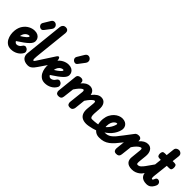

<svg xmlns="http://www.w3.org/2000/svg" viewBox="192 -2282 3570 3570"><g transform="rotate(45 1977.5 -497.0)"><path d="M240.5 10Q184 10 144.5 -16.5Q105 -43 81.5 -86.8Q58 -130.5 49.5 -182.8Q41 -235 46.5 -286Q56 -372 97.2 -431Q138.5 -490 197 -520.5Q255.5 -551 316 -551Q363.5 -551 396.2 -533.8Q429 -516.5 446 -487.5Q463 -458.5 463 -422.5Q463 -398 450 -373Q437 -348 407.2 -318.5Q377.5 -289 327 -251.8Q276.5 -214.5 201.5 -166Q207.5 -155.5 215 -147.2Q222.5 -139 232.2 -134Q242 -129 253.5 -129Q281 -129 306.5 -144.5Q332 -160 345.5 -185Q359.5 -211.5 383 -220Q406.5 -228.5 437 -211Q462 -196.5 471.2 -168.5Q480.5 -140.5 466.5 -115Q434.5 -56.5 373.5 -23.2Q312.5 10 240.5 10ZM188.5 -285Q220.5 -304 245 -321.5Q269.5 -339 286.5 -354Q303.5 -369 312.2 -381Q321 -393 321 -400.5Q321 -406 318.2 -409.8Q315.5 -413.5 305.5 -413.5Q283 -413.5 258.5 -399.8Q234 -386 215 -358.2Q196 -330.5 189 -288ZM341.5 -664Q318.5 -678 310.2 -704.2Q302 -730.5 318.5 -758L395.5 -885.5Q419.5 -925.5 452.2 -927.2Q485 -929 508 -907.5Q531.5 -886.5 533.8 -856.5Q536 -826.5 517.5 -802L425 -679.5Q406.5 -655 384.8 -653Q363 -651 341.5 -664Z M677.5 0Q629 0 596 -13Q563 -26 543.8 -48Q524.5 -70 517.5 -97.8Q510.5 -125.5 513.5 -155.5L595 -930Q598.5 -961 620.2 -982.5Q642 -1004 677 -1004Q718 -1004 735.5 -979.8Q753 -955.5 749.5 -922L686 -321.5Q680.5 -268.5 677.2 -233Q674 -197.5 674.5 -176.5Q675 -155.5 679.8 -146.8Q684.5 -138 694 -138Q710 -138 718.8 -119Q727.5 -100 727.5 -76.5Q727.5 -49 715.5 -24.5Q703.5 0 677.5 0ZM694 -138Q702.5 -138 724.8 -172.8Q747 -207.5 793.5 -279L937.5 -500.5Q946 -513.5 954.8 -519.5Q963.5 -525.5 970.5 -526Q988 -526.5 997.8 -499.5Q1007.5 -472.5 1006.5 -437.5Q1006 -413 1003.2 -388.2Q1000.5 -363.5 988 -345.5L829.5 -112.5Q811.5 -86 790 -60Q768.5 -34 741 -17Q713.5 0 677.5 0Q650 0 637.2 -17.8Q624.5 -35.5 625 -54.5Q625.5 -88.5 642.5 -113.2Q659.5 -138 694 -138Z M1132 10Q1075.5 10 1036 -16.5Q996.5 -43 973 -86.8Q949.5 -130.5 941 -182.8Q932.5 -235 938 -286Q947.5 -372 988.8 -431Q1030 -490 1088.5 -520.5Q1147 -551 1207.5 -551Q1255 -551 1287.8 -533.8Q1320.5 -516.5 1337.5 -487.5Q1354.5 -458.5 1354.5 -422.5Q1354.5 -398 1341.5 -373Q1328.5 -348 1298.8 -318.5Q1269 -289 1218.5 -251.8Q1168 -214.5 1093 -166Q1099 -155.5 1106.5 -147.2Q1114 -139 1123.8 -134Q1133.5 -129 1145 -129Q1172.5 -129 1198 -144.5Q1223.5 -160 1237 -185Q1251 -211.5 1274.5 -220Q1298 -228.5 1328.5 -211Q1353.5 -196.5 1362.8 -168.5Q1372 -140.5 1358 -115Q1326 -56.5 1265 -23.2Q1204 10 1132 10ZM1080 -285Q1112 -304 1136.5 -321.5Q1161 -339 1178 -354Q1195 -369 1203.8 -381Q1212.5 -393 1212.5 -400.5Q1212.5 -406 1209.8 -409.8Q1207 -413.5 1197 -413.5Q1174.5 -413.5 1150 -399.8Q1125.5 -386 1106.5 -358.2Q1087.5 -330.5 1080.5 -288ZM1233 -664Q1210 -678 1201.8 -704.2Q1193.5 -730.5 1210 -758L1287 -885.5Q1311 -925.5 1343.8 -927.2Q1376.5 -929 1399.5 -907.5Q1423 -886.5 1425.2 -856.5Q1427.5 -826.5 1409 -802L1316.5 -679.5Q1298 -655 1276.2 -653Q1254.5 -651 1233 -664Z M2212.5 0Q2146.5 0 2103 -25Q2059.5 -50 2040.8 -99.5Q2022 -149 2029 -221.5L2042.5 -363Q2045 -390.5 2040.5 -404Q2036 -417.5 2023 -417.5Q2013.5 -417.5 1994.5 -405Q1975.5 -392.5 1948 -362.2Q1920.5 -332 1885 -278L1862.5 -71.5Q1860 -46 1842.8 -23Q1825.5 0 1785.5 0Q1741 0 1725.8 -24.2Q1710.5 -48.5 1714 -80.5L1745 -363Q1748 -390.5 1743.2 -404Q1738.5 -417.5 1725.5 -417.5Q1716 -417.5 1697 -405.2Q1678 -393 1651 -363.2Q1624 -333.5 1589 -281L1564 -69Q1562.5 -53.5 1556 -37.5Q1549.5 -21.5 1532.8 -10.8Q1516 0 1483.5 0Q1442.5 0 1426.8 -24.2Q1411 -48.5 1414.5 -80.5L1456 -476Q1459.5 -509 1482.5 -525Q1505.5 -541 1541.5 -541Q1578.5 -541 1595.2 -520.5Q1612 -500 1608 -467L1607 -458Q1648 -507 1687.5 -529Q1727 -551 1767 -551Q1817.5 -551 1850.8 -523.2Q1884 -495.5 1893.5 -440.5Q1939 -498 1980.2 -524.5Q2021.5 -551 2065 -551Q2133.5 -551 2168 -499.2Q2202.5 -447.5 2193.5 -353.5L2190.5 -322Q2186 -272.5 2185.2 -237.5Q2184.5 -202.5 2188.8 -180.5Q2193 -158.5 2202.8 -148.2Q2212.5 -138 2229 -138Q2245 -138 2253 -119.2Q2261 -100.5 2260.5 -77Q2260 -49.5 2248 -24.8Q2236 0 2212.5 0ZM2505 -80Q2481.5 -65.5 2443.2 -51.2Q2405 -37 2361.8 -25.5Q2318.5 -14 2278.8 -7Q2239 0 2212.5 0Q2185 0 2172.2 -8.8Q2159.5 -17.5 2160 -54.5Q2161 -95 2168.5 -112.5Q2176 -130 2191 -134Q2206 -138 2229 -138Q2291 -138 2355 -148Q2419 -158 2463.5 -180Q2481 -188.5 2494.5 -177.8Q2508 -167 2515.2 -147Q2522.5 -127 2520.8 -107.8Q2519 -88.5 2505 -80Z M2370.5 -286Q2377.5 -350.5 2402.8 -399.8Q2428 -449 2464.2 -482.8Q2500.5 -516.5 2541.2 -533.8Q2582 -551 2620 -551Q2667.5 -551 2700.2 -533.8Q2733 -516.5 2750 -487.5Q2767 -458.5 2767 -422.5Q2767 -403 2758.2 -370.8Q2749.5 -338.5 2729.2 -299.5Q2709 -260.5 2675 -220.5Q2641 -180.5 2591.2 -144.5Q2541.5 -108.5 2473 -83L2440.5 -170Q2492 -192 2527.2 -227.2Q2562.5 -262.5 2584 -299.5Q2605.5 -336.5 2615.2 -364.8Q2625 -393 2625 -400.5Q2625 -406 2622.2 -409.8Q2619.5 -413.5 2609.5 -413.5Q2597 -413.5 2577 -400Q2557 -386.5 2538.8 -358.8Q2520.5 -331 2513 -288Q2509 -265.5 2509.2 -238.2Q2509.5 -211 2516 -186Q2522.5 -161 2537.2 -145Q2552 -129 2577.5 -129Q2595 -129 2604 -109Q2613 -89 2613 -64Q2612.5 -37 2600.8 -13.5Q2589 10 2564.5 10Q2505.5 10 2465.8 -16.5Q2426 -43 2403 -86.8Q2380 -130.5 2372.5 -182.8Q2365 -235 2370.5 -286ZM2577.5 -129Q2614.5 -129 2644 -137.8Q2673.5 -146.5 2700.5 -165Q2736.5 -190 2774.2 -234.2Q2812 -278.5 2861.5 -345.5Q2911 -412.5 2983 -505.5Q2997 -523 3004.5 -523Q3013 -523 3014.2 -505.2Q3015.5 -487.5 3011.5 -458.5Q3007.5 -429.5 3000 -396.5Q2989 -349.5 2973.5 -304.8Q2958 -260 2943.5 -241.5Q2893 -177 2851.5 -130.2Q2810 -83.5 2769 -53Q2725.5 -20.5 2677 -5.2Q2628.5 10 2564.5 10Q2538.5 10 2526.5 -12.5Q2514.5 -35 2516.5 -61.5Q2519 -87 2534.2 -108Q2549.5 -129 2577.5 -129Z M3412.5 0Q3363 0 3330.2 -13Q3297.5 -26 3279.2 -48Q3261 -70 3254.5 -97.8Q3248 -125.5 3251 -155.5L3272 -363Q3274.5 -386.5 3270 -399.2Q3265.5 -412 3252.5 -412Q3243 -412 3222.2 -401Q3201.5 -390 3172.5 -361.8Q3143.5 -333.5 3108 -280.5L3083.5 -69Q3082 -53.5 3075.2 -37.5Q3068.5 -21.5 3051.8 -10.8Q3035 0 3002.5 0Q2961.5 0 2946 -24.2Q2930.5 -48.5 2934 -80.5L2975.5 -476Q2979 -509 3002 -525Q3025 -541 3061.5 -541Q3098.5 -541 3115.8 -520.8Q3133 -500.5 3130 -468L3129 -457.5Q3170.5 -506.5 3211.8 -528.8Q3253 -551 3294 -551Q3362.5 -551 3396.8 -497Q3431 -443 3421.5 -353.5L3409 -232.5Q3406 -206 3405.2 -187.8Q3404.5 -169.5 3406.5 -158.5Q3408.5 -147.5 3414 -142.8Q3419.5 -138 3429 -138Q3446 -138 3455.2 -118.5Q3464.5 -99 3464.5 -74.5Q3464.5 -47 3452.2 -23.5Q3440 0 3412.5 0ZM3436 -138Q3468.5 -138 3497.5 -166.2Q3526.5 -194.5 3549.5 -226.5L3672 -399.5Q3685.5 -418.5 3695.8 -410.2Q3706 -402 3712 -377.2Q3718 -352.5 3719 -321Q3720 -289.5 3715.2 -260.5Q3710.5 -231.5 3699 -216L3606 -90.5Q3595 -75 3568 -53.8Q3541 -32.5 3501.5 -16.2Q3462 0 3412.5 0Q3385 0 3372.2 -8.8Q3359.5 -17.5 3360 -54.5Q3361 -95 3368.2 -112.5Q3375.5 -130 3391.8 -134Q3408 -138 3436 -138Z M3793.5 0Q3746.5 0 3713.8 -13Q3681 -26 3661.8 -48Q3642.5 -70 3635 -97.8Q3627.5 -125.5 3630.5 -155.5L3668.5 -509.5H3636.5Q3599.5 -509.5 3586.5 -528Q3573.5 -546.5 3573.5 -578.5Q3573.5 -611.5 3586.5 -630Q3599.5 -648.5 3636.5 -648.5H3683.5L3701.5 -811.5Q3705 -844 3729.2 -861Q3753.5 -878 3779.5 -878Q3813.5 -878 3837.8 -854.5Q3862 -831 3857.5 -792L3841.5 -648.5H3887.5Q3923 -648.5 3934.5 -630Q3946 -611.5 3946 -578.5Q3946 -546.5 3934.5 -528Q3923 -509.5 3887.5 -509.5H3826L3792 -205.5Q3790.5 -192.5 3790.5 -176.5Q3790.5 -160.5 3795.2 -149.2Q3800 -138 3812 -138Q3832 -138 3845.8 -119Q3859.5 -100 3859.5 -75.5Q3859 -48 3845.5 -24Q3832 0 3793.5 0ZM3810 -138Q3816 -138 3820.5 -142.5Q3831 -151.5 3838.2 -171.2Q3845.5 -191 3854.5 -201.5Q3865 -214 3879.5 -215.8Q3894 -217.5 3908 -213.5Q3924.5 -208.5 3937 -195Q3949.5 -181.5 3953.5 -164Q3957 -150 3953.2 -132Q3949.5 -114 3930 -80.5Q3918 -60.5 3904.8 -46Q3891.5 -31.5 3876 -21.5Q3842.5 0 3793.5 0Q3778.5 0 3770.8 -18.2Q3763 -36.5 3763 -59.5Q3763 -87.5 3774.5 -112.8Q3786 -138 3810 -138Z"/></g></svg>

Font: Edu SA Hand Cursive
Style: Regular
Weight: 400
Designer: Tina and Corey Anderson, Eben Sorkin, Mirko Velimirovic
Foundry: Google for Education
Version: Version 2.000